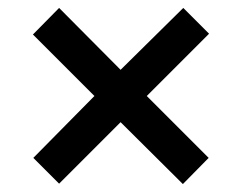

<svg xmlns="http://www.w3.org/2000/svg" viewBox="-20 -595 612 484"><path d="M442 -575 284 -419 129 -575 63 -508 218 -353 64 -197 129 -132 284 -287 441 -131 506 -197 350 -353 507 -510Z"/></svg>

Font: Noto Sans Tai Tham SemiBold
Style: Regular
Weight: 600
Designer: Monotype Design Team 2013. Revised by David WIlliams 2020
Foundry: Monotype Imaging Inc.
Version: Version 2.002